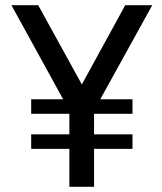

<svg xmlns="http://www.w3.org/2000/svg" viewBox="-20 -720 625 739"><path d="M566 -700H462L295 -395L127 -700H24L223 -338H100V-282H247V-203H100V-147H247V-1H342V-147H490V-203H342V-282H490V-338H366Z"/></svg>

Font: Arthouse Owned Medium
Style: Regular
Weight: 500
Designer: Jeremy Tribby
Foundry: Tribby Type
Version: Version 1.000;PS 001.000;hotconv 1.0.88;makeotf.lib2.5.64775